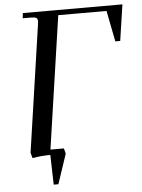

<svg xmlns="http://www.w3.org/2000/svg" viewBox="-58 -747 693 938"><g transform="rotate(-5 289.0 -278.0)"><path d="M67.9 -19 158.2 -637.2Q160.2 -650.9 160.2 -655.8Q160.2 -668.5 153.3 -672.6Q146.5 -676.8 127.9 -676.8H86.9L89.8 -702.1H578.1L551.8 -524.9H527.8L498 -676.8H261.2L166 -25.9H231.9L238.8 0L189.9 146H167L163.1 0Q118.2 0 75.2 7.8Z"/></g></svg>

Font: Dihjauti
Style: Bold Italic
Weight: 700
Italic angle: -9°
Designer: T. Christopher White
Version: Version 3.0.0